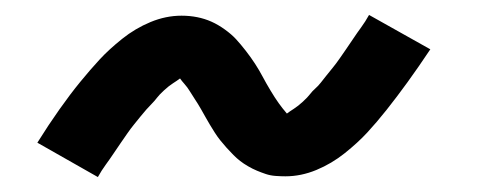

<svg xmlns="http://www.w3.org/2000/svg" viewBox="-20 -425 640 257"><path d="M111 -188 30 -234Q45 -258 59.5 -278.5Q74 -299 87.5 -315.5Q101 -332 113.5 -345.5Q126 -359 143.5 -373Q161 -387 181.5 -395.5Q202 -404 223 -404Q234 -404 244 -402Q254 -400 263 -396Q272 -392 281 -385.5Q290 -379 296 -372.5Q302 -366 309 -357Q316 -348 321.5 -339.5Q327 -331 331.5 -322.5Q336 -314 342 -304Q348 -294 353 -287Q358 -280 364 -273Q368 -276 373.5 -279.5Q379 -283 385.5 -289Q392 -295 395 -299Q398 -303 402 -306.5Q406 -310 409.5 -314.5Q413 -319 417 -324Q421 -329 425.5 -334.5Q430 -340 434.5 -346.5Q439 -353 443.5 -359.5Q448 -366 453 -373.5Q458 -381 463.5 -388.5Q469 -396 474 -405L556 -359Q540 -335 525.5 -315Q511 -295 497.5 -278Q484 -261 471.5 -247.5Q459 -234 441.5 -220Q424 -206 403.5 -197.5Q383 -189 362 -189Q356 -189 349 -189.5Q342 -190 336 -192Q330 -194 324 -196.5Q318 -199 312 -202.5Q306 -206 301.5 -209.5Q297 -213 292.5 -217.5Q288 -222 283.5 -227Q279 -232 275 -237Q271 -242 267.5 -247.5Q264 -253 261 -258Q258 -263 255.5 -267.5Q253 -272 249 -279Q245 -286 241 -292Q237 -298 234 -303Q231 -308 227 -312.5Q223 -317 221 -320Q217 -317 211.5 -313.5Q206 -310 199.5 -304Q193 -298 190 -294Q187 -290 183.5 -286.5Q180 -283 176 -278.5Q172 -274 168 -269Q164 -264 159.5 -258.5Q155 -253 150.5 -246.5Q146 -240 141.5 -233.5Q137 -227 132 -219.5Q127 -212 121.5 -204.5Q116 -197 111 -188Z"/></svg>

Font: Iosevka Etoile Medium Oblique
Style: Regular
Weight: 500
Italic angle: -9°
Designer: Belleve Invis
Foundry: Belleve Invis
Version: Version 15.5.2; ttfautohint (v1.8.4)